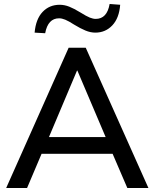

<svg xmlns="http://www.w3.org/2000/svg" viewBox="-20 -945 776 965"><path d="M11 0 325 -705H411L726 0H620L546 -172H189L116 0ZM367 -590 226 -256H511L369 -590ZM207 -778 154 -781Q160 -849 194 -885Q228 -921 280 -921Q304 -921 328 -911.5Q352 -902 383 -883Q415 -863 431.5 -856.5Q448 -850 461 -850Q518 -850 531 -925L584 -921Q579 -854 544.5 -817.5Q510 -781 459 -781Q435 -781 409.5 -791.5Q384 -802 353 -821Q325 -839 308 -846Q291 -853 277 -853Q221 -853 207 -778Z"/></svg>

Font: Nunito Sans SemiBold
Style: Regular
Weight: 600
Designer: Vernon Adams
Foundry: Vernon Adams
Version: Version 3.101; ttfautohint (v1.8.4.7-5d5b);gftools[0.9.27]